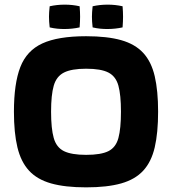

<svg xmlns="http://www.w3.org/2000/svg" viewBox="-20 -807 741 827"><path d="M40 -326Q40 -447 67.5 -518Q95 -589 162.5 -620Q230 -651 351 -651Q442 -651 502 -634Q562 -617 597 -579Q632 -541 646.5 -478.5Q661 -416 661 -326Q661 -235 646.5 -172.5Q632 -110 597 -72Q562 -34 502 -17Q442 0 351 0Q260 0 200 -17Q140 -34 105 -72Q70 -110 55 -172.5Q40 -235 40 -326ZM351 -140Q415 -140 447 -156Q479 -172 490 -212.5Q501 -253 501 -326Q501 -398 490 -438Q479 -478 447 -494.5Q415 -511 351 -511Q288 -511 255.5 -494.5Q223 -478 211.5 -438Q200 -398 200 -326Q200 -253 211.5 -212.5Q223 -172 255.5 -156Q288 -140 351 -140ZM508 -780Q509 -767 509.5 -756Q510 -745 510 -735Q510 -725 509.5 -714Q509 -703 508 -689Q476 -682 442 -682Q427 -682 411.5 -683.5Q396 -685 379 -689Q376 -715 376 -735Q376 -753 379 -780Q410 -787 444 -787Q477 -787 508 -780ZM323 -780Q324 -767 324.5 -756Q325 -745 325 -735Q325 -725 324.5 -714Q324 -703 323 -689Q291 -682 257 -682Q242 -682 226.5 -683.5Q211 -685 194 -689Q191 -715 191 -735Q191 -753 194 -780Q225 -787 259 -787Q292 -787 323 -780Z"/></svg>

Font: Bakbak One
Style: Regular
Weight: 400
Designer: Saumya Kishore and Sanchit Sawaria
Foundry: A Good Feeling
Version: Version 1.003; ttfautohint (v1.8.3)